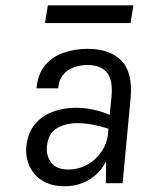

<svg xmlns="http://www.w3.org/2000/svg" viewBox="-20 -668 544 700"><path d="M216 11Q166 11 133.5 -10Q101 -31 86.8 -64.2Q72.5 -97.5 76 -134Q81 -182.5 106 -213.5Q131 -244.5 170.5 -259.8Q210 -275 257 -275Q288.5 -275 320.2 -268.2Q352 -261.5 380 -249L386 -310Q393 -374.5 370.5 -402.8Q348 -431 299 -431Q271 -431 247.5 -422Q224 -413 209.2 -394.2Q194.5 -375.5 192 -346H113Q118 -399.5 145.2 -431Q172.5 -462.5 213.2 -476.2Q254 -490 299 -490Q380.5 -490 422.8 -446.8Q465 -403.5 456 -308L427 0H366Q366 -20.5 366.5 -40.2Q367 -60 367 -80Q342.5 -34 303 -11.5Q263.5 11 216 11ZM229.5 -50Q266 -50 299 -68.2Q332 -86.5 353.2 -120Q374.5 -153.5 375 -199Q347.5 -208 318 -213.5Q288.5 -219 262 -219Q218.5 -219 187 -200.2Q155.5 -181.5 151 -134Q148 -99 167.2 -74.5Q186.5 -50 229.5 -50ZM154.5 -648.5H466.5L456 -584H144Z"/></svg>

Font: Karla
Style: Italic
Weight: 400
Italic angle: -8°
Designer: Jonathan Pinhorn
Version: Version 2.004;gftools[0.9.33]